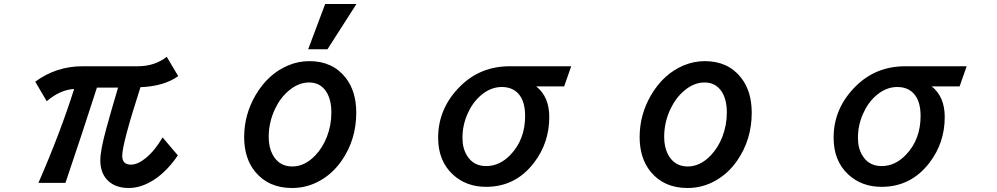

<svg xmlns="http://www.w3.org/2000/svg" viewBox="-20 -900 5040 971"><path d="M158.2 -486.8Q264.2 -564.9 397 -564.9H675.3Q763.2 -564.9 823.2 -612.8L881.3 -515.1Q810.5 -463.9 690.4 -459Q598.1 -172.9 598.1 -112.3Q598.1 -67.4 642.1 -67.4Q676.8 -67.4 717.8 -101.1Q762.7 -137.7 802.2 -205.1L879.4 -114.3Q826.7 -36.6 763.7 5.9Q696.8 50.8 630.9 50.8Q567.9 50.8 529.8 17.1Q487.3 -20.5 487.3 -89.8Q487.3 -139.6 518.1 -252Q545.4 -350.6 577.1 -457H470.2Q398.9 -234.4 311 24.9H174.3Q283.7 -225.1 355 -450.2Q283.7 -445.8 216.3 -388.2Z M1538.6 -650.9 1624.5 -879.9H1782.7L1636.2 -650.9ZM1544.9 -590.8Q1662.1 -590.8 1728 -506.8Q1781.7 -438.5 1781.7 -330.1Q1781.7 -193.4 1707.5 -86.9Q1664.6 -24.9 1602.5 11.2Q1535.2 50.8 1457 50.8Q1338.4 50.8 1271 -30.8Q1214.8 -98.6 1214.8 -207Q1214.8 -319.3 1272 -418Q1335.9 -527.3 1439 -569.8Q1488.8 -590.8 1544.9 -590.8ZM1543 -482.9Q1489.3 -482.9 1440.4 -441.4Q1397.9 -405.8 1372.1 -351.6Q1338.9 -282.7 1338.9 -208Q1338.9 -155.8 1358.4 -118.7Q1390.6 -58.1 1458 -58.1Q1521.5 -58.1 1574.7 -114.3Q1611.8 -152.8 1633.3 -208.5Q1655.8 -266.6 1655.8 -330.6Q1655.8 -396.5 1629.9 -436.5Q1599.6 -482.9 1543 -482.9Z M2868.7 -564.9 2833 -462.9H2691.9Q2757.8 -411.1 2757.8 -308.1Q2757.8 -177.7 2680.7 -77.1Q2587.4 44.9 2438.5 44.9Q2337.9 44.9 2270.5 -17.1Q2195.8 -85.9 2195.8 -203.6Q2195.8 -354 2309.1 -465.3Q2410.6 -564.9 2557.6 -564.9ZM2517.6 -460Q2459.5 -460 2408.7 -415Q2367.7 -378.4 2343.8 -322.8Q2318.8 -265.1 2318.8 -203.6Q2318.8 -150.9 2340.8 -114.7Q2373 -60.1 2438.5 -60.1Q2507.8 -60.1 2562.5 -118.2Q2635.7 -195.3 2635.7 -313.5Q2635.7 -389.6 2600.6 -427.2Q2569.8 -460 2517.6 -460Z M3544.9 -590.8Q3662.1 -590.8 3728 -506.8Q3781.7 -438.5 3781.7 -330.1Q3781.7 -193.4 3707.5 -86.9Q3664.1 -24.4 3602.5 11.2Q3535.2 50.8 3457 50.8Q3338.4 50.8 3271 -30.8Q3214.8 -99.1 3214.8 -207Q3214.8 -319.3 3272 -418Q3335.9 -527.3 3439 -569.8Q3489.7 -590.8 3544.9 -590.8ZM3543 -482.9Q3489.3 -482.9 3440.4 -441.4Q3398.4 -406.2 3372.1 -351.6Q3338.9 -283.2 3338.9 -208Q3338.9 -155.8 3358.4 -118.7Q3390.6 -58.1 3458 -58.1Q3521 -58.1 3574.7 -114.3Q3611.8 -153.3 3633.3 -208.5Q3655.8 -267.1 3655.8 -330.6Q3655.8 -397 3629.9 -436.5Q3599.6 -482.9 3543 -482.9Z M4868.7 -564.9 4833 -462.9H4691.9Q4757.8 -411.1 4757.8 -308.1Q4757.8 -177.7 4680.7 -77.1Q4587.4 44.9 4438.5 44.9Q4337.9 44.9 4270.5 -17.1Q4195.8 -85.9 4195.8 -203.6Q4195.8 -354 4309.1 -465.3Q4410.6 -564.9 4557.6 -564.9ZM4517.6 -460Q4459.5 -460 4408.7 -415Q4367.7 -378.4 4343.8 -322.8Q4318.8 -265.1 4318.8 -203.6Q4318.8 -150.9 4340.8 -114.7Q4373 -60.1 4438.5 -60.1Q4507.8 -60.1 4562.5 -118.2Q4635.7 -195.3 4635.7 -313.5Q4635.7 -389.6 4600.6 -427.2Q4569.8 -460 4517.6 -460Z"/></svg>

Font: BIZ UDGothic
Style: Bold
Weight: 700
Monospace: yes
Designer: TypeBank Co., Ltd.
Foundry: Morisawa Inc.
Version: Version 1.05